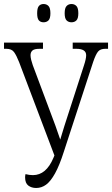

<svg xmlns="http://www.w3.org/2000/svg" viewBox="-22 -926 558 956"><path d="M158 10Q135 10 119 -2Q103 -14 103 -43Q103 -51 105 -59Q124 -54 142 -54Q208 -54 244 -140L249 -152L73 -617Q60 -650 48 -666.5Q36 -683 10 -683H-2V-714H192V-683H175Q149 -683 139.5 -674.5Q130 -666 130 -651Q130 -641 133.5 -627Q137 -613 141 -602L254 -300Q262 -278 266.5 -264Q271 -250 278 -231Q284 -250 288 -264Q292 -278 299 -300L396 -600Q407 -633 407 -651Q407 -683 358 -683H340V-714H516V-683H502Q478 -683 466.5 -669.5Q455 -656 442 -618L296 -171Q274 -102 252 -62.5Q230 -23 207.5 -6.5Q185 10 158 10ZM334 -815Q319 -815 309.5 -824.5Q300 -834 300 -860Q300 -886 309.5 -896Q319 -906 334 -906Q349 -906 358.5 -896Q368 -886 368 -860Q368 -834 358.5 -824.5Q349 -815 334 -815ZM195 -815Q180 -815 171.5 -824.5Q163 -834 163 -860Q163 -886 171.5 -896Q180 -906 195 -906Q210 -906 219.5 -896Q229 -886 229 -860Q229 -834 219.5 -824.5Q210 -815 195 -815Z"/></svg>

Font: Noto Serif ExtraCondensed Light
Style: Regular
Weight: 300
Width: 2
Designer: Monotype Design Team
Foundry: Monotype Imaging Inc.
Version: Version 2.014; ttfautohint (v1.8.4.7-5d5b)